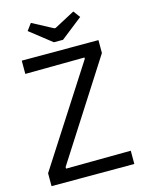

<svg xmlns="http://www.w3.org/2000/svg" viewBox="-129 -957 787 1035"><g transform="rotate(-15 264.5 -439.5)"><path d="M27 0V-72L378 -617V-624L47 -621V-695H475V-623L127 -80V-71L489 -74V0ZM240 -746 119 -841 147 -879 262 -818H269L384 -879L412 -841L291 -746Z"/></g></svg>

Font: Ruda
Style: Regular
Weight: 400
Designer: Mariela Monsalve and Angelina Sanchez
Foundry: Mariela Monsalve and Angelina Sanchez
Version: Version 2.000